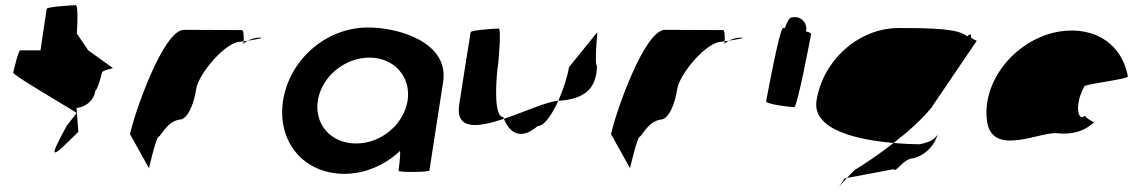

<svg xmlns="http://www.w3.org/2000/svg" viewBox="-20 -662 4372 740"><path d="M31 -382C29 -371 283 -226 275 -226L237 -177C159 -34 181 -54 282 -154L275 -246C291 -246 340 -261 348 -314C355 -314 371 -371 373 -382C375 -392 422 -400 415 -400L320 -468L276 -533C277 -540 283 -642 272 -642C261 -642 161 -636 160 -628L136 -468H58C51 -468 33 -392 31 -382Z M481 -145 554 -14C553 -6 581 -135 592 -135C603 -142 625 -194 672 -201C702 -201 727 -258 736 -318C745 -378 850 -501 906 -501C906 -501 911 -502 919 -503C920 -520 919 -546 913 -546C913 -546 771 -547 689 -547C609 -547 498 -225 481 -145ZM919 -503C919 -498 918 -494 918 -491C918 -494 925 -500 935 -505C929 -504 924 -504 919 -503ZM935 -505C966 -510 1006 -517 979 -517C963 -517 947 -511 935 -505Z M1071 -274C1047 -118 1148 8 1308 8C1389 8 1467 -28 1521 -80C1526 -76 1516 -4 1516 -4C1515 3 1634 2 1635 -5L1688 -347C1711 -500 1513 -558 1394 -556C1234 -554 1095 -430 1071 -274ZM1205 -274C1219 -366 1308 -440 1404 -440C1499 -440 1565 -366 1551 -274C1537 -184 1450 -109 1353 -109C1254 -109 1191 -184 1205 -274Z M1750 -260C1734 -158 1823 -171 1922 -204C1921 -206 1920 -209 1919 -211C1881 -211 1892 -366 1900 -416C1901 -424 1913 -552 1902 -552C1892 -552 1795 -546 1794 -538C1794 -538 1762 -340 1750 -260ZM1922 -204C1948 -139 1996 -127 2052 -176C2078 -176 2108 -221 2132 -274C2086 -270 2000 -230 1922 -204ZM2132 -274H2139C2236 -282 2279 -322 2281 -408C2270 -408 2283 -546 2282 -538L2173 -403C2168 -370 2152 -319 2132 -274Z M2335 -145 2408 -14C2407 -6 2435 -135 2446 -135C2457 -142 2479 -194 2526 -201C2556 -201 2581 -258 2590 -318C2599 -378 2704 -501 2760 -501C2760 -501 2765 -502 2773 -503C2774 -520 2773 -546 2767 -546C2767 -546 2625 -547 2543 -547C2463 -547 2352 -225 2335 -145ZM2773 -503C2773 -498 2772 -494 2772 -491C2772 -494 2779 -500 2789 -505C2783 -504 2778 -504 2773 -503ZM2789 -505C2820 -510 2860 -517 2833 -517C2817 -517 2801 -511 2789 -505Z M2933 -272C2931 -260 3028 -249 3041 -249C3053 -249 3104 -518 3106 -530C3107 -534 3099 -538 3086 -541C3088 -548 3089 -556 3086 -564C3080 -588 3053 -602 3029 -594C3023 -594 3014 -578 3005 -554H2998C2985 -554 2935 -284 2933 -272Z M3127 -274C3109 -158 3296 -122 3424 -111C3480 -154 3532 -201 3569 -246L3744 -504C3751 -504 3720 -512 3722 -522C3724 -533 3716 -530 3707 -522C3676 -552 3568 -554 3444 -554C3288 -554 3151 -428 3127 -274ZM3235 26C3203 76 3208 62 3244 24ZM3244 24 3425 -10C3433 6 3462 -52 3501 -52C3531 -60 3575 -84 3595 -146C3584 -124 3560 -113 3524 -106C3505 -106 3467 -107 3424 -111C3374 -72 3322 -36 3276 -8C3263 4 3252 15 3244 24Z M3784 -196C3803 -52 3997 -160 4059 -148C4108 -144 4155 -152 4197 -191C4189 -193 4159 -212 4162 -217C4136 -188 4118 -257 4160 -330C4174 -340 4335 -358 4327 -368C4301 -506 4178 -570 4036 -535C3879 -493 3765 -341 3784 -196ZM4162 -218C4162 -218 4162 -217 4162 -217C4162 -217 4162 -218 4162 -218ZM4198 -192C4198 -192 4197 -191 4197 -191C4199 -191 4199 -191 4198 -190Z"/></svg>

Font: Ampere
Style: Ita
Weight: 400
Version: Version 1